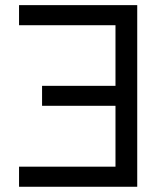

<svg xmlns="http://www.w3.org/2000/svg" viewBox="-20 -713 626 733"><path d="M503.9 0H52.7V-76.7H420.9V-309.1H140.6V-385.3H420.9V-616.7H52.7V-693.4H503.9Z"/></svg>

Font: Cascadia Mono NF SemiLight
Style: Regular
Weight: 350
Monospace: yes
Designer: Aaron Bell
Foundry: Saja Typeworks
Version: Version 2404.023; ttfautohint (v1.8.4)